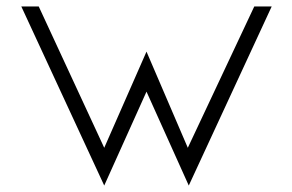

<svg xmlns="http://www.w3.org/2000/svg" viewBox="-20 -590 904 595"><path d="M46 -570 303 -15 434 -306 565 -15 822 -570H768L562 -132L434 -430L303 -132L100 -570Z"/></svg>

Font: Charger Sport
Style: ExLitExt
Weight: 200
Designer: Jasper
Foundry: Cannot Into Space Fonts
Version: Version 1.1